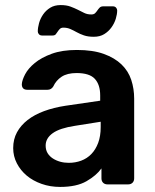

<svg xmlns="http://www.w3.org/2000/svg" viewBox="-20 -727 611 757"><path d="M217 10Q178 10 144 -2Q110 -14 85.5 -34.5Q61 -55 46.5 -83Q32 -111 32 -143Q32 -178 47 -205.5Q62 -233 89 -254Q116 -275 154 -289Q192 -303 238 -310L375 -330V-351Q375 -393 354 -416Q333 -439 282 -439Q245 -439 223 -424.5Q201 -410 190 -386Q182 -373 167 -373H88Q66 -373 66 -395Q67 -411 79 -434Q91 -457 117 -478.5Q143 -500 184 -515Q225 -530 283 -530Q346 -530 389 -514.5Q432 -499 459 -473Q486 -447 497.5 -412Q509 -377 509 -338V-24Q509 -13 502.5 -6.5Q496 0 485 0H404Q393 0 386.5 -6.5Q380 -13 380 -24V-63Q360 -35 321 -12.5Q282 10 217 10ZM251 -85Q277 -85 300 -93.5Q323 -102 340 -119.5Q357 -137 367 -163.5Q377 -190 377 -226V-247L276 -231Q216 -222 188 -202Q160 -182 160 -153Q160 -136 167.5 -123.5Q175 -111 188 -102.5Q201 -94 217 -89.5Q233 -85 251 -85ZM350 -582Q327 -582 311 -587.5Q295 -593 282.5 -600Q270 -607 257.5 -612.5Q245 -618 230 -618Q221 -618 216 -613Q211 -608 207.5 -602.5Q204 -597 200 -592Q196 -587 187 -587H146Q138 -587 133.5 -592Q129 -597 129 -603Q129 -618 134 -636Q139 -654 150 -670Q161 -686 178 -696.5Q195 -707 219 -707Q242 -707 258 -701Q274 -695 287 -688.5Q300 -682 312 -676Q324 -670 340 -670Q350 -670 355 -675Q360 -680 364 -686Q368 -692 373 -697Q378 -702 387 -702H425Q433 -702 437.5 -697Q442 -692 442 -686Q442 -671 436.5 -653Q431 -635 419.5 -619Q408 -603 391 -592.5Q374 -582 350 -582Z"/></svg>

Font: Fz Rubik Med
Style: Regular
Weight: 500
Designer: Hubert and Fischer
Foundry: Hubert and Fischer
Version: Vit hóa bi FontZin.com